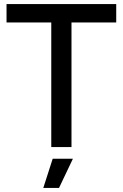

<svg xmlns="http://www.w3.org/2000/svg" viewBox="-20 -720 601 940"><path d="M231 0V-610H12V-700H549V-610H330V0ZM192 200 238 57H337L269 200Z"/></svg>

Font: Figtree Medium
Style: Regular
Weight: 500
Designer: Erik Kennedy
Foundry: Erik Kennedy
Version: Version 2.001; ttfautohint (v1.8.4.7-5d5b);gftools[0.9.27]